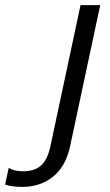

<svg xmlns="http://www.w3.org/2000/svg" viewBox="-177 -500 430 751"><path d="M-157 222 -143 157Q-120 170 -88 170Q-41 170 -16 147Q9 124 20 73L138 -480H215L97 73Q80 151 30.5 191Q-19 231 -90 231Q-132 231 -157 222Z"/></svg>

Font: Prompt Light
Style: Italic
Weight: 300
Italic angle: -12°
Designer: Katatrad Team
Foundry: CadsonDemak
Version: Version 1.000